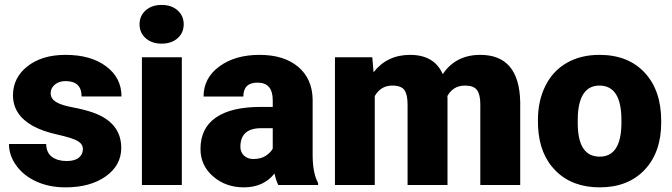

<svg xmlns="http://www.w3.org/2000/svg" viewBox="-20 -765 2781 794"><path d="M322.8 -148.4Q322.8 -169.4 300.8 -182.1Q278.8 -194.8 217.3 -208.5Q155.8 -222.2 115.7 -244.4Q75.7 -266.6 54.7 -298.3Q33.7 -330.1 33.7 -371.1Q33.7 -443.8 93.8 -491Q153.8 -538.1 251 -538.1Q355.5 -538.1 418.9 -490.7Q482.4 -443.4 482.4 -366.2H317.4Q317.4 -429.7 250.5 -429.7Q224.6 -429.7 207 -415.3Q189.5 -400.9 189.5 -379.4Q189.5 -357.4 210.9 -343.8Q232.4 -330.1 279.5 -321.3Q326.7 -312.5 362.3 -300.3Q481.4 -259.3 481.4 -153.3Q481.4 -81.1 417.2 -35.6Q353 9.8 251 9.8Q183.1 9.8 129.9 -14.6Q76.7 -39.1 46.9 -81.1Q17.1 -123 17.1 -169.4H170.9Q171.9 -132.8 195.3 -116Q218.8 -99.1 255.4 -99.1Q289.1 -99.1 305.9 -112.8Q322.8 -126.5 322.8 -148.4Z M731.9 0H566.9V-528.3H731.9ZM557.1 -664.6Q557.1 -699.7 582.5 -722.2Q607.9 -744.6 648.4 -744.6Q689 -744.6 714.4 -722.2Q739.7 -699.7 739.7 -664.6Q739.7 -629.4 714.4 -606.9Q689 -584.5 648.4 -584.5Q607.9 -584.5 582.5 -606.9Q557.1 -629.4 557.1 -664.6Z M1130.9 0Q1122.1 -16.1 1115.2 -47.4Q1069.8 9.8 988.3 9.8Q913.6 9.8 861.3 -35.4Q809.1 -80.6 809.1 -148.9Q809.1 -234.9 872.6 -278.8Q936 -322.8 1057.1 -322.8H1107.9V-350.6Q1107.9 -423.3 1044.9 -423.3Q986.3 -423.3 986.3 -365.7H821.8Q821.8 -442.4 887 -490.2Q952.1 -538.1 1053.2 -538.1Q1154.3 -538.1 1212.9 -488.8Q1271.5 -439.5 1272.9 -353.5V-119.6Q1273.9 -46.9 1295.4 -8.3V0ZM1027.8 -107.4Q1058.6 -107.4 1078.9 -120.6Q1099.1 -133.8 1107.9 -150.4V-234.9H1060.1Q974.1 -234.9 974.1 -157.7Q974.1 -135.3 989.3 -121.3Q1004.4 -107.4 1027.8 -107.4Z M1519.5 -528.3 1524.9 -466.3Q1581.1 -538.1 1675.8 -538.1Q1775.9 -538.1 1811 -458.5Q1864.7 -538.1 1966.3 -538.1Q2127 -538.1 2131.3 -343.8V0H1966.3V-333.5Q1966.3 -374 1952.6 -392.6Q1939 -411.1 1902.8 -411.1Q1854 -411.1 1830.1 -367.7L1830.6 -360.8V0H1665.5V-332.5Q1665.5 -374 1652.3 -392.6Q1639.2 -411.1 1602.1 -411.1Q1554.7 -411.1 1529.8 -367.7V0H1365.2V-528.3Z M2204.6 -269Q2204.6 -348.1 2235.4 -409.9Q2266.1 -471.7 2323.7 -504.9Q2381.3 -538.1 2459 -538.1Q2577.6 -538.1 2646 -464.6Q2714.4 -391.1 2714.4 -264.6V-258.8Q2714.4 -135.3 2645.8 -62.7Q2577.1 9.8 2460 9.8Q2347.2 9.8 2278.8 -57.9Q2210.4 -125.5 2205.1 -241.2ZM2369.1 -258.8Q2369.1 -185.5 2392.1 -151.4Q2415 -117.2 2460 -117.2Q2547.9 -117.2 2549.8 -252.4V-269Q2549.8 -411.1 2459 -411.1Q2376.5 -411.1 2369.6 -288.6Z"/></svg>

Font: TypoPRO Roboto
Style: Regular
Weight: 900
Designer: Google
Version: Version 2.136; 2016